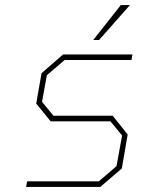

<svg xmlns="http://www.w3.org/2000/svg" viewBox="-20 -738 556 758"><path d="M348 -580 457 -718H493L371 -580ZM83 0 87 -22H370L440 -82L462 -203L416 -259H180L123 -329L144 -449L229 -523H503L499 -501H235L165 -441L146 -336L191 -281H425L484 -207L461 -73L376 0Z"/></svg>

Font: Tomorrow Thin
Style: Italic
Weight: 250
Italic angle: -10°
Designer: Tony de Marco, Monica Rizzolli
Foundry: Just in Type
Version: Version 2.002